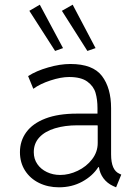

<svg xmlns="http://www.w3.org/2000/svg" viewBox="-20 -799 602 827"><path d="M65.9 -143.6Q65.9 -192.4 93.5 -230Q121.1 -267.6 176 -288.6Q231 -309.6 311 -309.6H399.9V-333.5Q399.9 -370.1 391.6 -398.9Q383.3 -427.7 356.2 -447.5Q329.1 -467.3 277.8 -467.3Q242.7 -467.3 197.8 -452.6Q152.8 -438 123.5 -416.5L101.1 -471.2Q135.7 -493.7 187.3 -508.5Q238.8 -523.4 283.2 -523.4Q379.9 -523.4 419.2 -471.7Q458.5 -419.9 458.5 -333V-134.3Q458.5 -99.6 467.5 -78.9Q476.6 -58.1 495.1 -50.3L502.4 -46.9L480 7.8L466.8 2Q441.4 -9.8 425.5 -31.2Q409.7 -52.7 406.2 -79.1H403.3Q378.9 -41 334.2 -16.6Q289.6 7.8 233.9 7.8Q186.5 7.8 148.2 -11Q109.9 -29.8 87.9 -64.2Q65.9 -98.6 65.9 -143.6ZM239.3 -45.4Q277.3 -45.4 314.9 -63.5Q352.5 -81.5 376.7 -113Q400.9 -144.5 400.9 -183.1V-253.9L400.4 -259.3H314Q259.3 -259.3 216.6 -246.3Q173.8 -233.4 149.7 -207.5Q125.5 -181.6 125.5 -143.6Q125.5 -114.7 140.6 -92.5Q155.8 -70.3 181.9 -57.9Q208 -45.4 239.3 -45.4ZM246.6 -752.4 293 -778.8 391.6 -591.8 356.4 -579.6ZM106.4 -752.4 151.4 -778.8 251.5 -591.8 217.3 -579.6Z"/></svg>

Font: Reddit Mono Light
Style: Regular
Weight: 300
Monospace: yes
Designer: Stephen Hutchings
Foundry: Reddit
Version: Version 1.011